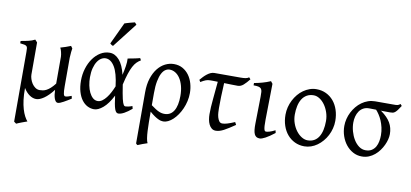

<svg xmlns="http://www.w3.org/2000/svg" viewBox="-85 -1048 3399 1589"><g transform="rotate(10 1614.5 -253.5)"><path d="M529.8 -40Q515.1 -30.8 499.5 -21.2Q483.9 -11.7 469.2 -3.7Q454.6 4.4 442.1 9.5Q429.7 14.6 421.4 14.6Q411.1 14.6 403.8 6.3Q396.5 -2 391.6 -15.9Q386.7 -29.8 384 -48.3Q381.3 -66.9 380.9 -87.9Q341.3 -36.6 304.4 -11Q267.6 14.6 239.3 14.6Q210.4 14.6 182.6 -4.9Q154.8 -24.4 133.3 -59.6V-56.6Q132.8 -2.4 138.4 40.3Q144 83 153.6 115.5Q163.1 147.9 175.5 171.4Q188 194.8 200.7 210Q193.4 212.4 180.9 216.8Q168.5 221.2 155 226.3Q141.6 231.4 129.6 236.3Q117.7 241.2 111.8 244.1L92.8 230V-356.9Q92.8 -376 91.6 -386.7Q90.3 -397.5 84.2 -403.3Q78.1 -409.2 65.4 -411.9Q52.7 -414.6 29.8 -417V-436.5Q48.8 -439.9 64.7 -442.9Q80.6 -445.8 94.7 -449.5Q108.9 -453.1 121.8 -457.5Q134.8 -461.9 147.5 -468.8L149.4 -466.3Q151.9 -463.9 154.8 -460.7Q157.7 -457.5 160.9 -453.9Q164.1 -450.2 166 -447.8V-178.7Q166 -161.6 172.4 -141.6Q178.7 -121.6 190.2 -104.2Q201.7 -86.9 218.3 -75.2Q234.9 -63.5 255.4 -63.5Q268.6 -63.5 282.5 -65.9Q296.4 -68.4 311.8 -76.4Q327.1 -84.5 344.2 -99.6Q361.3 -114.7 380.9 -140.1V-365.2Q380.9 -373 379.2 -384Q377.4 -395 374.8 -405.8Q372.1 -416.5 368.9 -425.8Q365.7 -435.1 362.3 -439.5Q383.8 -445.3 406 -452.9Q428.2 -460.4 448.2 -468.8L461.9 -449.7Q460 -437 457.5 -419.2Q455.1 -401.4 454.1 -370.6V-130.9Q454.1 -85.4 458.5 -67.1Q462.9 -48.8 473.1 -48.8Q483.9 -48.8 496.3 -52.5Q508.8 -56.2 524.9 -62.5Z M743.7 -57.6Q762.7 -57.6 780.8 -70.3Q798.8 -83 814.9 -103.8Q831.1 -124.5 844.7 -150.6Q858.4 -176.8 869.1 -203.1Q856 -313.5 824 -365.5Q792 -417.5 748.5 -417.5Q730 -417.5 711.9 -406.7Q693.8 -396 679.4 -374Q665 -352.1 656 -318.8Q647 -285.6 647 -240.7Q647 -206.1 653.6 -173.1Q660.2 -140.1 672.6 -114.5Q685.1 -88.9 702.9 -73.2Q720.7 -57.6 743.7 -57.6ZM1038.1 -451.2Q1019.5 -440.4 1004.4 -425.3Q989.3 -410.2 975.8 -384.8Q962.4 -359.4 950 -321.8Q937.5 -284.2 924.8 -228.5Q931.2 -187.5 936.3 -158.7Q941.4 -129.9 946 -110.6Q950.7 -91.3 954.8 -79.8Q959 -68.4 962.9 -62.7Q966.8 -57.1 970.7 -55.4Q974.6 -53.7 978.5 -53.7Q986.3 -53.7 1001.7 -56.9Q1017.1 -60.1 1034.7 -66.9Q1035.6 -62.5 1037.1 -57.6Q1038.6 -52.7 1040.5 -44.9Q1006.8 -16.1 978.5 -0.7Q950.2 14.6 929.7 14.6Q919.4 14.6 912.1 7.3Q904.8 0 898.9 -16.6Q893.1 -33.2 888.2 -60.3Q883.3 -87.4 878.4 -127Q841.3 -54.2 800.5 -19.8Q759.8 14.6 725.6 14.6Q696.3 14.6 669.7 1Q643.1 -12.7 622.8 -39.8Q602.5 -66.9 590.6 -107.4Q578.6 -147.9 578.6 -201.2Q578.6 -253.9 593.5 -302.5Q608.4 -351.1 634.5 -387.9Q660.6 -424.8 696.3 -446.8Q731.9 -468.8 773.9 -468.8Q818.4 -468.8 854.2 -428.2Q890.1 -387.7 908.7 -307.1Q918 -346.2 923.6 -382.6Q929.2 -418.9 927.2 -447.3Q938 -449.2 950.7 -451.7Q963.4 -454.1 977.1 -456.8Q990.7 -459.5 1003.9 -462.4Q1017.1 -465.3 1028.8 -468.8Q1032.7 -463.4 1034.2 -459Q1035.6 -454.6 1038.1 -451.2ZM790 -529.3Q786.1 -530.3 783.2 -531.5Q780.3 -532.7 777.3 -534.7Q774.4 -536.6 771.5 -539.1Q768.6 -541.5 764.2 -545.4L850.1 -728.5Q857.9 -731.4 868.7 -734.6Q879.4 -737.8 891.1 -741.2Q902.8 -744.6 914.3 -747.3Q925.8 -750 935.1 -752.4L950.2 -735.4Z M1191.4 -101.6Q1212.9 -85.9 1228.8 -75.7Q1244.6 -65.4 1257.8 -59.6Q1271 -53.7 1282.5 -51.3Q1293.9 -48.8 1306.6 -48.8Q1357.4 -48.8 1384.3 -92.3Q1411.1 -135.7 1411.1 -217.3Q1411.1 -264.2 1401.1 -301.3Q1391.1 -338.4 1374 -364.3Q1356.9 -390.1 1334.2 -403.8Q1311.5 -417.5 1286.1 -417.5Q1268.1 -417.5 1251 -406.5Q1233.9 -395.5 1220.7 -370.4Q1207.5 -345.2 1199.5 -304.2Q1191.4 -263.2 1191.4 -203.1ZM1484.4 -255.4Q1484.4 -220.2 1476.8 -186.8Q1469.2 -153.3 1456.1 -123.3Q1442.9 -93.3 1425.5 -67.9Q1408.2 -42.5 1388.4 -24.2Q1368.7 -5.9 1347.9 4.4Q1327.1 14.6 1307.6 14.6Q1298.8 14.6 1287.8 12.2Q1276.9 9.8 1262.7 2.9Q1248.5 -3.9 1231 -15.9Q1213.4 -27.8 1191.4 -47.4V-34.7Q1191.4 2.4 1191.9 41Q1192.4 79.6 1194.1 113.8Q1195.8 147.9 1200 174.6Q1204.1 201.2 1211.4 214.4Q1189 221.7 1170.7 228.5Q1152.3 235.4 1131.8 244.1Q1126.5 241.7 1124.3 239.3Q1122.1 236.8 1118.2 232.4V-197.8Q1118.2 -263.7 1134.5 -314.2Q1150.9 -364.7 1178.2 -399.2Q1205.6 -433.6 1240.7 -451.2Q1275.9 -468.8 1313.5 -468.8Q1355.5 -468.8 1387.5 -450.7Q1419.4 -432.6 1440.9 -402.8Q1462.4 -373 1473.4 -334.5Q1484.4 -295.9 1484.4 -255.4Z M1906.7 -62Q1878.9 -43.5 1856.7 -29.1Q1834.5 -14.6 1815.7 -4.9Q1796.9 4.9 1780.5 9.8Q1764.2 14.6 1748.5 14.6Q1728 14.6 1713.9 3.2Q1699.7 -8.3 1690.9 -26.4Q1682.1 -44.4 1678.2 -66.9Q1674.3 -89.4 1674.3 -111.3Q1674.3 -168 1681.4 -238Q1688.5 -308.1 1695.3 -387.2Q1682.6 -387.7 1671.6 -387.9Q1660.6 -388.2 1651.9 -388.2H1631.8Q1611.8 -388.2 1594.5 -381.6Q1577.1 -375 1552.7 -359.9L1542.5 -377Q1554.2 -391.1 1567.4 -404.8Q1580.6 -418.5 1594.7 -429.4Q1608.9 -440.4 1624 -447.3Q1639.2 -454.1 1654.8 -454.1H1873.5Q1897.9 -454.1 1915.8 -456.8Q1933.6 -459.5 1944.8 -468.8L1958 -454.1Q1933.1 -422.4 1910.9 -402.8Q1888.7 -383.3 1863.3 -383.3Q1842.3 -383.3 1811.8 -384Q1781.2 -384.8 1749 -385.7Q1745.1 -321.3 1743.9 -269Q1742.7 -216.8 1742.7 -175.3Q1742.7 -159.7 1743.9 -138.7Q1745.1 -117.7 1750.2 -98.9Q1755.4 -80.1 1764.9 -66.9Q1774.4 -53.7 1791.5 -53.7Q1800.8 -53.7 1810.8 -55.4Q1820.8 -57.1 1833 -60.8Q1845.2 -64.5 1860.4 -70.1Q1875.5 -75.7 1895 -84Z M2240.7 -53.2Q2195.8 -18.1 2165 -1.7Q2134.3 14.6 2118.2 14.6Q2101.1 14.6 2090.1 7.8Q2079.1 1 2072.8 -12.9Q2066.4 -26.9 2064 -48.3Q2061.5 -69.8 2062 -99.1L2065.9 -326.7Q2066.4 -352.1 2064.9 -368.2Q2063.5 -384.3 2056.4 -393.6Q2049.3 -402.8 2034.2 -406.2Q2019 -409.7 1992.2 -409.7V-429.2Q2023.9 -434.6 2060.1 -444.6Q2096.2 -454.6 2128.4 -468.8L2144 -449.2L2139.2 -147.9Q2138.7 -114.3 2140.1 -94.7Q2141.6 -75.2 2144.5 -65.2Q2147.5 -55.2 2151.6 -52.7Q2155.8 -50.3 2161.1 -50.3Q2168.5 -50.3 2186.8 -54.9Q2205.1 -59.6 2235.8 -75.2Z M2633.8 -222.2Q2633.8 -260.7 2621.8 -295.7Q2609.9 -330.6 2590.6 -357.2Q2571.3 -383.8 2546.9 -399.4Q2522.5 -415 2497.6 -415Q2463.9 -415 2439.7 -400.9Q2415.5 -386.7 2400.1 -362.1Q2384.8 -337.4 2377.4 -303.7Q2370.1 -270 2370.1 -231Q2370.1 -192.4 2382.6 -157.5Q2395 -122.6 2415.3 -96.2Q2435.5 -69.8 2460.7 -54.4Q2485.8 -39.1 2511.2 -39.1Q2542 -39.1 2565.2 -52Q2588.4 -64.9 2603.5 -88.9Q2618.7 -112.8 2626.2 -146.5Q2633.8 -180.2 2633.8 -222.2ZM2709.5 -236.8Q2709.5 -204.1 2701.4 -172.9Q2693.4 -141.6 2679 -113.8Q2664.6 -85.9 2644.3 -62.3Q2624 -38.6 2600.1 -21.5Q2576.2 -4.4 2548.8 5.1Q2521.5 14.6 2492.7 14.6Q2448.7 14.6 2412.1 -2.9Q2375.5 -20.5 2349.4 -51.3Q2323.2 -82 2308.8 -124.5Q2294.4 -167 2294.4 -216.8Q2294.4 -249 2302.2 -280.3Q2310.1 -311.5 2324.5 -339.6Q2338.9 -367.7 2358.6 -391.4Q2378.4 -415 2402.6 -432.1Q2426.8 -449.2 2454.3 -459Q2481.9 -468.8 2511.7 -468.8Q2556.2 -468.8 2592.8 -451.2Q2629.4 -433.6 2655.3 -402.6Q2681.2 -371.6 2695.3 -329.1Q2709.5 -286.6 2709.5 -236.8Z M3102.1 -185.5Q3102.1 -219.7 3095 -250.5Q3087.9 -281.2 3076.9 -306.9Q3065.9 -332.5 3052.2 -353Q3038.6 -373.5 3025.9 -387.2Q3006.3 -387.7 2990.7 -387.9Q2975.1 -388.2 2966.8 -388.2Q2939 -388.2 2918.5 -376.7Q2897.9 -365.2 2884.8 -345.9Q2871.6 -326.7 2865 -301.8Q2858.4 -276.9 2858.4 -250Q2858.4 -213.9 2868.7 -177Q2878.9 -140.1 2897.2 -109.9Q2915.5 -79.6 2941.2 -60.5Q2966.8 -41.5 2997.6 -41.5Q3028.8 -41.5 3049.1 -54.7Q3069.3 -67.9 3081.1 -88.6Q3092.8 -109.4 3097.4 -135Q3102.1 -160.6 3102.1 -185.5ZM3229.5 -454.6Q3214.8 -431.2 3204.3 -417.5Q3193.8 -403.8 3184.8 -396.5Q3175.8 -389.2 3166.5 -387.2Q3157.2 -385.3 3144.5 -385.3Q3128.9 -385.3 3107.7 -385.5Q3086.4 -385.7 3063.5 -386.2L3070.8 -383.3Q3125 -344.2 3149.2 -302.5Q3173.3 -260.7 3173.3 -207Q3173.3 -187.5 3167.5 -163.6Q3161.6 -139.6 3150.1 -115Q3138.7 -90.3 3121.8 -67.1Q3105 -43.9 3083 -25.6Q3061 -7.3 3034.2 3.7Q3007.3 14.6 2975.6 14.6Q2935.5 14.6 2901.6 -3.7Q2867.7 -22 2842.8 -53Q2817.9 -84 2804 -124.5Q2790 -165 2790 -209.5Q2790 -239.3 2797.4 -269Q2804.7 -298.8 2818.6 -325.9Q2832.5 -353 2851.8 -376.5Q2871.1 -399.9 2895.3 -417.2Q2919.4 -434.6 2947.3 -444.3Q2975.1 -454.1 3005.9 -454.1H3155.3Q3169.9 -454.1 3178.7 -454.3Q3187.5 -454.6 3193.6 -456.1Q3199.7 -457.5 3204.8 -460.4Q3210 -463.4 3217.3 -468.8Z"/></g></svg>

Font: Gentium Plus
Style: Regular
Weight: 400
Designer: J. Victor Gaultney, Annie Olsen, Iska Routamaa
Foundry: SIL International
Version: Version 1.510